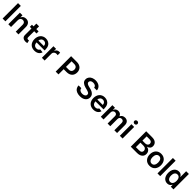

<svg xmlns="http://www.w3.org/2000/svg" viewBox="899 -3576 6401 6401"><g transform="rotate(45 4099.5 -375.5)"><path d="M203.5 -727.3V0H71.7V-727.3Z M340.9 0V-545.5H463.8V-452.8H470.2Q479.8 -475.5 494.9 -494Q509.9 -512.4 530.5 -525.4Q551.1 -538.4 576.7 -545.5Q602.3 -552.6 632.8 -552.6Q679.3 -552.6 714.5 -537.1Q749.6 -521.7 773.1 -494.3Q796.5 -467 808.2 -429.3Q820 -391.7 819.6 -347.3V0H691.1V-327.4Q691.1 -354.8 683.8 -376.4Q676.5 -398.1 662.8 -413Q649.1 -427.9 629.4 -435.9Q609.7 -443.9 584.9 -443.9Q556.8 -443.9 535.3 -434.7Q513.8 -425.4 499.1 -408.9Q484.4 -392.4 476.9 -369.7Q469.5 -346.9 469.5 -319.6V0Z M909.4 -545.5H986.9V-676.1H1115.4V-545.5H1223V-446H1115.4V-164.1Q1115.4 -125.7 1132.5 -113.3Q1150.2 -100.9 1173.7 -100.9Q1185.7 -100.9 1195.8 -102.6Q1206 -104.4 1211.3 -105.8L1233 -5.3Q1212.7 1.4 1191.8 4.4Q1170.8 7.5 1149.5 7.5Q1082 7.5 1035.9 -28.1Q986.5 -65.7 986.9 -142.8V-446H909.4Z M1307.2 -269.5Q1307.2 -327.8 1323.9 -379.3Q1340.6 -430.8 1373.2 -469.3Q1405.9 -507.8 1454 -530.2Q1502.1 -552.6 1565.3 -552.6Q1599.8 -552.6 1630.1 -545.6Q1660.5 -538.7 1689.3 -523.8Q1717.7 -509.2 1740.8 -486.9Q1763.8 -464.5 1780.4 -433.8Q1796.9 -403.1 1805.8 -364Q1814.6 -324.9 1814.6 -277V-237.6H1434.7Q1435.4 -205.3 1444.4 -178.1Q1453.5 -150.9 1471.1 -131.2Q1488.6 -111.5 1514.4 -100.5Q1540.1 -89.5 1573.9 -89.5Q1615.8 -89.5 1646 -107.4Q1676.1 -125.4 1689.3 -159.8L1809.3 -146.3Q1792.3 -75.3 1730.1 -32.3Q1668 10.7 1572.1 10.7Q1510.7 10.7 1461.5 -9.1Q1412.3 -28.8 1378 -65.3Q1343.8 -101.9 1325.5 -153.8Q1307.2 -205.6 1307.2 -269.5ZM1435 -324.2H1691.4Q1691.1 -351.9 1682.2 -375.4Q1673.3 -398.8 1657.1 -416Q1641 -433.2 1618.3 -442.8Q1595.5 -452.4 1567.1 -452.4Q1509.6 -452.4 1473.7 -414.4Q1437.9 -376.4 1435 -324.2Z M1923.3 0V-545.5H2047.9V-454.5H2053.6Q2061.1 -478.3 2074.2 -496.8Q2087.4 -515.3 2104.9 -527.7Q2122.5 -540.1 2143.6 -546.7Q2164.8 -553.3 2188.2 -553.3Q2198.9 -553.3 2212.2 -552.4Q2225.5 -551.5 2234.4 -549.7V-431.5Q2230.1 -432.9 2223.4 -434.3Q2216.6 -435.7 2208.5 -436.8Q2200.3 -437.9 2191.6 -438.4Q2182.9 -438.9 2174.7 -438.9Q2148.8 -438.9 2126.2 -430.4Q2103.7 -421.9 2087.2 -406.4Q2070.7 -391 2061.3 -369.1Q2051.8 -347.3 2051.8 -320.7V0Z M2573.9 0V-727.3H2846.6Q2909.4 -727.3 2957.2 -709.2Q3005 -691.1 3037.5 -658.9Q3070 -626.8 3086.5 -582.7Q3103 -538.7 3103 -486.5Q3103 -434.3 3086.3 -390.1Q3069.6 -345.9 3036.9 -313.7Q3004.3 -281.6 2956.1 -263.7Q2908 -245.7 2844.8 -245.7H2705.6V0ZM2705.6 -354H2827.1Q2900.6 -354 2934.7 -391.3Q2968.7 -428.6 2968.7 -486.5Q2968.7 -544.7 2934.7 -581Q2900.6 -617.2 2826.3 -617.2H2705.6Z M3568.9 -214.8Q3571 -183.9 3584.5 -162.5Q3598 -141 3619 -127.3Q3639.9 -113.6 3666.4 -107.6Q3692.8 -101.6 3720.5 -101.6Q3744.7 -101.6 3770.2 -107.1Q3795.8 -112.6 3816.9 -124.8Q3838.1 -137.1 3851.7 -156.8Q3865.4 -176.5 3865.8 -205.3Q3865.1 -248.6 3829.9 -269.5Q3794.7 -290.5 3735.1 -306.1L3652.3 -327.4Q3606.2 -339.5 3571.7 -356.7Q3537.3 -373.9 3510.7 -397.7Q3458.5 -444.6 3458.5 -522.7Q3458.5 -558.9 3469.1 -589Q3479.8 -619 3498.4 -642.8Q3517 -666.5 3542.6 -684.3Q3568.2 -702.1 3597.8 -713.8Q3627.5 -725.5 3660.2 -731.4Q3692.8 -737.2 3725.5 -737.2Q3783 -737.2 3831 -721.6Q3878.9 -706 3913.5 -677.9Q3948.2 -649.9 3967.5 -611.5Q3986.9 -573.2 3987.6 -527.3H3860.8Q3858.3 -550.8 3847.7 -569.1Q3837 -587.4 3819.2 -600Q3801.5 -612.6 3777.3 -619.1Q3753.2 -625.7 3723.7 -625.7Q3661.2 -625.7 3627.1 -599.1Q3592.7 -572.1 3592 -530.9Q3591.6 -500.7 3610.1 -481.2Q3619.3 -471.2 3631.4 -463.6Q3643.5 -456 3657.1 -449.8Q3670.8 -443.5 3685.7 -438.9Q3700.6 -434.3 3715.6 -430.8L3783.7 -413.7Q3809.3 -407.7 3835.2 -398.8Q3861.2 -389.9 3885.1 -377.3Q3909.1 -364.7 3930 -348Q3951 -331.3 3967 -309.3Q3997.5 -267 3997.5 -204.2Q3996.8 -108.3 3924.7 -48.7Q3852.3 11 3721.6 11Q3685 11 3650.2 5.5Q3615.4 0 3584.5 -11.5Q3553.6 -23.1 3527.5 -41.2Q3501.4 -59.3 3482.4 -84.3Q3463.4 -109.4 3452.1 -141.9Q3440.7 -174.4 3439.3 -214.8Z M4085.6 -269.5Q4085.6 -327.8 4102.3 -379.3Q4119 -430.8 4151.6 -469.3Q4184.3 -507.8 4232.4 -530.2Q4280.5 -552.6 4343.8 -552.6Q4378.2 -552.6 4408.6 -545.6Q4438.9 -538.7 4467.7 -523.8Q4496.1 -509.2 4519.2 -486.9Q4542.3 -464.5 4558.8 -433.8Q4575.3 -403.1 4584.2 -364Q4593 -324.9 4593 -277V-237.6H4213.1Q4213.8 -205.3 4222.8 -178.1Q4231.9 -150.9 4249.5 -131.2Q4267 -111.5 4292.8 -100.5Q4318.5 -89.5 4352.3 -89.5Q4394.2 -89.5 4424.4 -107.4Q4454.5 -125.4 4467.7 -159.8L4587.7 -146.3Q4570.7 -75.3 4508.5 -32.3Q4446.4 10.7 4350.5 10.7Q4289.1 10.7 4239.9 -9.1Q4190.7 -28.8 4156.4 -65.3Q4122.2 -101.9 4103.9 -153.8Q4085.6 -205.6 4085.6 -269.5ZM4213.4 -324.2H4469.8Q4469.5 -351.9 4460.6 -375.4Q4451.7 -398.8 4435.5 -416Q4419.4 -433.2 4396.7 -442.8Q4373.9 -452.4 4345.5 -452.4Q4288 -452.4 4252.1 -414.4Q4216.3 -376.4 4213.4 -324.2Z M4701.7 -545.5H4824.6V-452.8H4831Q4839.5 -476.2 4853.9 -494.7Q4868.3 -513.1 4887.4 -525.9Q4906.6 -538.7 4930.4 -545.6Q4954.2 -552.6 4981.5 -552.6Q5009.2 -552.6 5032.7 -545.6Q5056.1 -538.7 5074.9 -525.9Q5093.8 -513.1 5107.4 -494.7Q5121.1 -476.2 5128.9 -452.8H5134.6Q5143.8 -475.5 5159.3 -494Q5174.7 -512.4 5195.7 -525.4Q5216.6 -538.4 5242.5 -545.5Q5268.5 -552.6 5298.3 -552.6Q5373.6 -552.6 5421.2 -505Q5468.8 -457.4 5468.8 -366.1V0H5339.8V-346.2Q5339.8 -397.4 5312.9 -420.8Q5285.9 -444.2 5246.8 -444.2Q5223.4 -444.2 5204.9 -436.6Q5186.4 -429 5173.8 -415.1Q5161.2 -401.3 5154.7 -382.3Q5148.1 -363.3 5148.1 -340.2V0H5022V-351.6Q5022 -372.5 5015.6 -389.6Q5009.2 -406.6 4997.3 -418.9Q4985.4 -431.1 4968.4 -437.7Q4951.3 -444.2 4930.4 -444.2Q4889.2 -444.2 4859.7 -413.4Q4830.3 -382.1 4830.3 -331.7V0H4701.7Z M5599.4 0V-545.5H5728V0ZM5589.5 -692.5Q5589.5 -707.7 5595.5 -720.5Q5601.6 -733.3 5611.9 -742.7Q5622.2 -752.1 5635.7 -757.3Q5649.1 -762.4 5664.1 -762.4Q5679 -762.4 5692.5 -757.3Q5706 -752.1 5716.1 -742.9Q5726.2 -733.7 5732.2 -720.9Q5738.3 -708.1 5738.3 -692.5Q5738.3 -677.2 5732.2 -664.4Q5726.2 -651.6 5715.9 -642.4Q5705.6 -633.2 5692.1 -628Q5678.6 -622.9 5664.1 -622.9Q5649.5 -622.9 5636 -628Q5622.5 -633.2 5612.2 -642.6Q5601.9 -652 5595.7 -664.8Q5589.5 -677.6 5589.5 -692.5Z M6114 -727.3H6392.4Q6510.7 -727.3 6569.6 -673.7Q6628.2 -620 6628.2 -538.7Q6628.2 -472.3 6591.3 -434.3Q6554.3 -396.3 6501.1 -383.9V-376.8Q6520.6 -376.1 6539.1 -370.4Q6557.5 -364.7 6575.6 -353.3Q6593.4 -342.3 6608.3 -326.9Q6623.2 -311.4 6633.9 -292.1Q6644.5 -272.7 6650.6 -249.3Q6656.6 -225.9 6656.6 -198.2Q6656.6 -155.9 6641.3 -119.7Q6626.1 -83.5 6595.2 -56.8Q6564.3 -30.2 6517.6 -15.1Q6470.9 0 6408.4 0H6114ZM6387.4 -110.1Q6459.2 -110.1 6491.1 -137.8Q6522.7 -165.1 6522.7 -208.5Q6522.7 -257.1 6487.6 -290.1Q6452.4 -323.2 6391 -323.2H6245.7V-110.1ZM6245.7 -618.6V-418H6376.1Q6399.9 -418 6421.5 -424.5Q6443.2 -431.1 6459.9 -444.1Q6476.6 -457 6486.5 -476.6Q6496.4 -496.1 6496.4 -521.7Q6496.4 -543 6489 -560.7Q6481.5 -578.5 6466.8 -591.3Q6452.1 -604 6430 -611.3Q6408 -618.6 6378.9 -618.6Z M7003.6 -552.6Q7065.7 -552.6 7114.2 -531.6Q7162.6 -510.7 7196.2 -473.2Q7229.8 -435.7 7247.3 -383.9Q7264.9 -332 7264.9 -270.6Q7264.9 -211.3 7247.9 -160Q7230.8 -108.7 7197.8 -70.7Q7164.8 -32.7 7115.9 -11Q7067.1 10.7 7003.6 10.7Q6941.8 10.7 6893.3 -10.3Q6844.8 -31.2 6811.3 -68.7Q6777.7 -106.2 6759.9 -157.8Q6742.2 -209.5 6742.2 -270.6Q6742.2 -333.8 6760.7 -385.8Q6779.1 -437.9 6813.2 -474.8Q6847.3 -511.7 6895.6 -532.1Q6943.9 -552.6 7003.6 -552.6ZM6872.5 -271Q6872.5 -233.7 6880.7 -201.2Q6888.8 -168.7 6905.4 -144.4Q6921.9 -120 6946.6 -106.2Q6971.2 -92.3 7004.3 -92.3Q7036.9 -92.3 7061.4 -106.2Q7085.9 -120 7102.3 -144.4Q7118.6 -168.7 7126.6 -201.2Q7134.6 -233.7 7134.6 -271Q7134.6 -308.2 7126.6 -341.1Q7118.6 -373.9 7102.3 -398.3Q7085.9 -422.6 7061.4 -436.6Q7036.9 -450.6 7004.3 -450.6Q6971.2 -450.6 6946.6 -436.6Q6921.9 -422.6 6905.4 -398.3Q6888.8 -373.9 6880.7 -341.1Q6872.5 -308.2 6872.5 -271Z M7502.1 -727.3V0H7373.6V-727.3Z M7611.9 -272Q7611.9 -365.1 7642 -425.4Q7672.2 -488.3 7723 -520.4Q7773.8 -552.6 7837 -552.6Q7861.5 -552.6 7880.9 -548.7Q7900.2 -544.7 7916.2 -536.6Q7931.1 -528.8 7943.4 -518.8Q7955.6 -508.9 7965 -498Q7974.4 -487.2 7981.4 -476.2Q7988.3 -465.2 7992.9 -455.3H7998.2V-727.3H8127.1V0H8000.7V-85.9H7992.9Q7968.4 -38.4 7929.9 -14.4Q7891.3 9.6 7836.6 9.6Q7788.7 9.6 7747.5 -9.2Q7706.3 -28.1 7676.1 -63.9Q7646 -99.8 7628.9 -152.3Q7611.9 -204.9 7611.9 -272ZM7872.5 -95.9Q7897 -95.9 7915.8 -103.3Q7934.7 -110.8 7948.9 -123.6Q7963.1 -136.4 7973 -153.6Q7983 -170.8 7989.2 -190.5Q7995.4 -210.2 7998 -231.4Q8000.7 -252.5 8000.7 -272.7Q8000.7 -304.3 7994.5 -335.4Q7988.3 -366.5 7973.5 -391.3Q7958.8 -416.2 7934.1 -431.6Q7909.4 -447.1 7872.5 -447.1Q7835.9 -447.1 7811.1 -431.6Q7786.2 -416.2 7771 -391.3Q7755.7 -366.5 7749.3 -335.4Q7742.9 -304.3 7742.9 -272.7Q7742.9 -252.1 7745.7 -231Q7748.6 -209.9 7754.8 -190.2Q7761 -170.5 7771.1 -153.2Q7781.2 -136 7795.6 -123.2Q7810 -110.4 7829 -103.2Q7848 -95.9 7872.5 -95.9Z"/></g></svg>

Font: Inter P Semi Bold
Style: Regular
Weight: 600
Designer: Rasmus Andersson
Foundry: rsms
Version: Version 3.018;git-588b23468